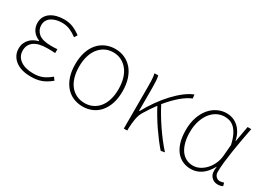

<svg xmlns="http://www.w3.org/2000/svg" viewBox="-23 -1064 2178 1600"><g transform="rotate(30 1066.5 -263.5)"><path d="M263 13Q167 13 113 -30Q59 -73 59 -141Q59 -171 69 -193.5Q79 -216 95 -233Q111 -250 131.5 -260.5Q152 -271 174 -277V-282Q132 -299 110 -331Q88 -363 88 -405Q88 -438 102 -463.5Q116 -489 141 -506Q166 -523 198.5 -531.5Q231 -540 269 -540Q317 -540 356 -523.5Q395 -507 430 -480L412 -452Q377 -478 343 -492.5Q309 -507 267 -507Q238 -507 212.5 -500.5Q187 -494 167.5 -481.5Q148 -469 136.5 -449.5Q125 -430 125 -403Q125 -356 161.5 -325Q198 -294 282 -294Q297 -294 309.5 -294Q322 -294 342 -296V-259Q319 -261 302 -261Q285 -261 266 -261Q182 -261 139.5 -230Q97 -199 97 -143Q97 -86 143 -53Q189 -20 267 -20Q316 -20 353 -34.5Q390 -49 432 -84L452 -56Q407 -19 364.5 -3Q322 13 263 13Z M761 13Q712 13 670 -5Q628 -23 597.5 -58.5Q567 -94 550 -145Q533 -196 533 -262Q533 -329 550 -381Q567 -433 597.5 -468Q628 -503 670 -521.5Q712 -540 761 -540Q810 -540 851.5 -521.5Q893 -503 923.5 -468Q954 -433 971 -381Q988 -329 988 -262Q988 -196 971 -145Q954 -94 923.5 -58.5Q893 -23 851.5 -5Q810 13 761 13ZM761 -20Q804 -20 839 -37Q874 -54 899 -85.5Q924 -117 937 -162Q950 -207 950 -262Q950 -317 937 -362Q924 -407 899 -439Q874 -471 839 -489Q804 -507 761 -507Q717 -507 682 -489Q647 -471 622 -439Q597 -407 584 -362Q571 -317 571 -262Q571 -207 584 -162Q597 -117 622 -85.5Q647 -54 682 -37Q717 -20 761 -20Z M1511 7Q1485 -22 1456 -60Q1427 -98 1398.5 -139.5Q1370 -181 1344.5 -223.5Q1319 -266 1299 -304Q1260 -253 1221 -188Q1201 -155 1194 -112.5Q1187 -70 1185 -24V0H1152V-396Q1152 -428 1151 -462Q1150 -496 1143 -527H1179Q1184 -509 1186 -475.5Q1188 -442 1188 -409V-191H1192Q1225 -252 1265.5 -309Q1306 -366 1349.5 -412.5Q1393 -459 1437 -492.5Q1481 -526 1520 -540L1524 -504Q1478 -486 1426 -442Q1374 -398 1320 -332Q1340 -293 1366 -249.5Q1392 -206 1421.5 -162.5Q1451 -119 1483 -77.5Q1515 -36 1548 0Z M1801 13Q1758 13 1722 -3.5Q1686 -20 1660 -52.5Q1634 -85 1619.5 -134Q1605 -183 1605 -249Q1605 -318 1624 -372.5Q1643 -427 1674.5 -464Q1706 -501 1747.5 -520.5Q1789 -540 1834 -540Q1861 -540 1888 -531Q1915 -522 1939 -502.5Q1963 -483 1981.5 -452Q2000 -421 2010 -376H2012L2039 -527H2074Q2063 -470 2051.5 -408Q2040 -346 2031 -286.5Q2022 -227 2016 -173.5Q2010 -120 2010 -79Q2010 -53 2025.5 -36.5Q2041 -20 2063 -20Q2073 -20 2083 -22.5Q2093 -25 2101 -28L2109 2Q2101 6 2089 9.5Q2077 13 2060 13Q2020 13 1995.5 -18Q1971 -49 1982 -109H1979Q1912 13 1801 13ZM1804 -20Q1837 -20 1868 -36Q1899 -52 1924 -79.5Q1949 -107 1965.5 -144Q1982 -181 1985 -222L1994 -328Q1981 -387 1962 -422.5Q1943 -458 1921 -476.5Q1899 -495 1876 -501Q1853 -507 1833 -507Q1796 -507 1761.5 -490Q1727 -473 1701 -440Q1675 -407 1659 -359Q1643 -311 1643 -249Q1643 -197 1654 -154.5Q1665 -112 1685.5 -82Q1706 -52 1736 -36Q1766 -20 1804 -20Z"/></g></svg>

Font: SpoqaHanSansJP-Thin
Style: Regular
Weight: 250
Designer: [Source Han Sans]
Ryoko NISHIZUKA  (kana & ideographs); Paul D. Hunt (Latin, Greek & Cyrillic); Wenlong ZHANG  (bopomofo
Foundry: Spoqa (http://bi.spoqa.com)
Version: Version 1.002.20150607